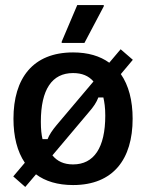

<svg xmlns="http://www.w3.org/2000/svg" viewBox="-20 -720 578 760"><path d="M314.2 -550 390.8 -695V-700H285.8L224.2 -555V-550ZM122.5 -30C159.2 -2.5 208.3 12.5 269.2 12.5C428.3 12.5 505 -90 505 -250C505 -322.5 489.2 -382.5 458.3 -426.7L505.8 -483.3L457.5 -525L412.5 -471.7C375.8 -498.3 328.3 -512.5 269.2 -512.5C110 -512.5 33.3 -410 33.3 -250C33.3 -179.2 48.3 -120 78.3 -75.8L32.5 -21.7L80 20ZM148.3 -169.2C144.2 -187.5 141.7 -206.7 141.7 -238.3C141.7 -365.8 185.8 -430.8 269.2 -430.8C304.2 -430.8 330.8 -420 350 -397.5L204.2 -225C187.5 -205 175 -186.7 168.3 -169.2ZM269.2 -69.2C232.5 -69.2 206.7 -81.7 187.5 -105L330.8 -275C350.8 -297.5 362.5 -315.8 369.2 -334.2H389.2C393.3 -315.8 396.7 -294.2 396.7 -262.5C396.7 -135 351.7 -69.2 269.2 -69.2Z"/></svg>

Font: Familjen Grotesk Medium
Style: Regular
Weight: 500
Designer: Anders Wikstroem, Jonas Baeckman, Matilda Gysing, Kristian Moeller
Foundry: Familjen STHLM AB
Version: Version 2.000